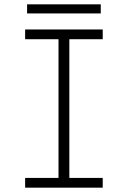

<svg xmlns="http://www.w3.org/2000/svg" viewBox="-20 -866 590 886"><path d="M96 0V-45H250V-685H96V-730H454V-685H300V-45H454V0ZM105 -804V-846H445V-804Z"/></svg>

Font: M PLUS Code Latin SemiExpanded Light
Style: Regular
Weight: 300
Width: 6
Designer: Coji Morishita
Foundry: UNDERFOREST DESIGN
Version: Version 1.002; ttfautohint (v1.8.3)